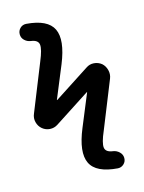

<svg xmlns="http://www.w3.org/2000/svg" viewBox="-126 -823 752 1000"><g transform="rotate(-15 250.0 -322.5)"><path d="M136.7 -198.2Q117.2 -185.5 94.2 -187Q71.3 -188.5 53.7 -203.1Q36.1 -217.8 30.3 -240.7Q24.4 -263.7 34.2 -286.1L135.7 -539.1Q161.1 -599.6 157.7 -625Q154.3 -650.4 116.2 -655.3Q96.7 -658.2 83 -671.4Q69.3 -684.6 69.3 -703.6Q69.3 -722.7 82.5 -735.8Q95.7 -749 115.2 -748Q229.5 -739.3 258.8 -678.2Q288.1 -617.2 239.3 -497.1L168 -324.2V-323.2H169.9L361.3 -447.3Q379.9 -460 402.8 -458.5Q425.8 -457 444.3 -442.4Q460.9 -427.7 466.8 -404.3Q472.7 -380.9 463.9 -359.4L362.3 -106.4Q335.9 -45.9 339.4 -20.5Q342.8 4.9 381.8 9.8Q400.4 12.7 414.6 26.4Q428.7 40 428.7 59.1Q428.7 78.1 415 90.8Q401.4 103.5 382.8 102.5Q267.6 93.8 238.3 32.7Q209 -28.3 258.8 -148.4L330.1 -321.3V-322.3H328.1Z"/></g></svg>

Font: Rounded-X Mgen+ 1mn medium
Style: Regular
Weight: 500
Designer: [Source Han Sans]
Ryoko NISHIZUKA  (kana & ideographs); Paul D. Hunt (Latin, Greek & Cyrillic); Wenlong ZHANG  (bopomofo
Version: Version 1.059.20150602